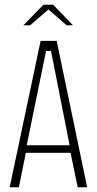

<svg xmlns="http://www.w3.org/2000/svg" viewBox="-20 -793 412 813"><path d="M21 0 152 -620H220L349 0H309L277 -154L286 -146H83L91 -154L60 0ZM92 -172 88 -178H282L276 -172L197 -572L195 -577H176L174 -572ZM79 -686 164 -773H205L289 -686H262L185 -753L108 -686Z"/></svg>

Font: Smooch Sans Thin Light
Style: Regular
Weight: 300
Version: Version 1.010